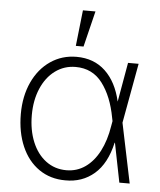

<svg xmlns="http://www.w3.org/2000/svg" viewBox="-53 -790 706 848"><g transform="rotate(5 299.5 -366.5)"><path d="M46.9 -264.6Q46.9 -343.3 75.4 -405.3Q104 -467.3 155 -502.2Q206.1 -537.1 270.5 -537.1Q347.7 -537.1 398.2 -489.5Q448.7 -441.9 468.3 -356L499 -530.3H545.9L497.6 -265.1L552.7 0H506.8L472.2 -173.8H470.7Q449.7 -80.1 396.2 -34.2Q342.8 11.7 267.6 10.7Q201.2 10.7 151.1 -23.9Q101.1 -58.6 74 -121.1Q46.9 -183.6 46.9 -264.6ZM268.6 -34.2Q315.4 -34.2 352.5 -60.3Q389.6 -86.4 414.3 -134Q439 -181.6 449.2 -246.1L453.1 -268.1L450.2 -282.2Q433.1 -376 389.2 -434.1Q345.2 -492.2 270.5 -492.2Q219.7 -492.2 179.9 -462.9Q140.1 -433.6 117.9 -381.6Q95.7 -329.6 95.7 -263.7Q95.7 -197.3 117.2 -145Q138.7 -92.8 178 -63.5Q217.3 -34.2 268.6 -34.2ZM280.3 -744.1H335.9L296.9 -585H262.7Z"/></g></svg>

Font: Pretendard Std ExtraLight
Style: Regular
Weight: 200
Designer: Base glyphs from Inter by Rasmus Andersson; Hangeul glyphs from Noto Sans CJK(Source Han Sans) by Jang Soo-young and Kan
Foundry: Kil Hyung-jin
Version: Version 1.309